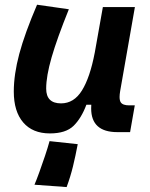

<svg xmlns="http://www.w3.org/2000/svg" viewBox="-20 -547 626 802"><path d="M188.5 10.3Q116.2 10.3 76.9 -35.6Q37.6 -81.5 37.6 -164.6Q37.6 -235.8 60.5 -321.8Q83.5 -407.7 134.8 -527.3L267.6 -508.3Q218.3 -386.2 195.6 -307.6Q172.9 -229 172.9 -176.8Q172.9 -115.2 234.9 -115.2Q289.1 -115.2 322.5 -169.4Q356 -223.6 375.5 -325.7V-325.2L409.7 -517.6H543.5L481.9 -166.5Q479.5 -152.3 479.5 -142.1Q479.5 -127 484.4 -119.6Q492.7 -106.9 519.5 -106.9H543L523.4 4.9H470.2Q360.8 4.9 360.8 -94.2Q360.8 -101.6 361.3 -109.4H340.8Q319.8 -53.2 287.4 -21.5Q254.9 10.3 188.5 10.3ZM258.3 234.4 124 224.6Q132.8 204.1 144.5 171.6Q156.2 139.2 168 104.2Q179.7 69.3 187 42.5L304.7 55.2Q295.4 104.5 284.9 147.7Q274.4 190.9 258.3 234.4Z"/></svg>

Font: CaskaydiaCove NF
Style: Bold Italic
Weight: 700
Italic angle: -10°
Designer: Aaron Bell
Foundry: Saja Typeworks
Version: Version 2111.001; VTT 6.35;Nerd Fonts 3.2.1